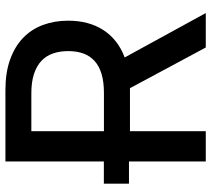

<svg xmlns="http://www.w3.org/2000/svg" viewBox="-55 -712 767 697"><g transform="rotate(-90 328.5 -363.5)"><path d="M10.3 -278.8V-370H90.9V-727.3H350.1Q413.4 -727.3 460.6 -710.4Q507.8 -693.5 539.2 -663.4Q570.7 -633.2 586.3 -591.3Q601.9 -549.4 601.9 -499.3Q601.9 -462.7 593.6 -430.8Q585.2 -398.8 568.5 -372.7Q551.8 -346.6 526.8 -326.7Q501.8 -306.8 468.4 -294.4L629.6 0H504.6L356.9 -275.2H200.6V0H90.9V-278.8ZM200.6 -369.7H339.8Q380 -369.7 408.7 -378.4Q437.5 -387.1 455.8 -403.8Q474.1 -420.5 482.8 -444.4Q491.5 -468.4 491.5 -499.3Q491.5 -530.2 482.8 -555Q474.1 -579.9 455.6 -597.1Q437.1 -614.3 408 -623.8Q378.9 -633.2 338.4 -633.2H200.6Z"/></g></svg>

Font: Cannonade Med
Style: Regular
Weight: 500
Designer: Rasmus Andersson
Foundry: rsms
Version: Version 3.012;git-f93a4a705